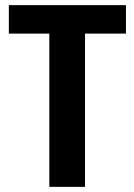

<svg xmlns="http://www.w3.org/2000/svg" viewBox="-20 -731 525 751"><path d="M472.7 -599.6Q432.6 -599.6 312.5 -599.6Q312.5 -450.2 312.5 0Q277.3 0 172.9 0Q172.9 -150.4 172.9 -599.6Q133.8 -599.6 14.6 -599.6Q14.6 -617.2 14.6 -668.9Q14.6 -679.7 14.6 -710.9Q128.9 -710.9 472.7 -710.9Q472.7 -683.6 472.7 -599.6Z"/></svg>

Font: Noto Sans Hebrew DECATHLON 
Style: Bold
Weight: 400
Designer: Monotype Design Team
Version: Version 2.000;GOOG;noto-fonts:20170220:a8a215d2e889